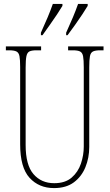

<svg xmlns="http://www.w3.org/2000/svg" viewBox="-20 -951 560 981"><path d="M256 10Q179 10 131 -42.5Q83 -95 83 -214V-609Q83 -646 79.5 -664Q76 -682 64 -688Q52 -694 27 -694H10V-714H190V-694H167Q143 -694 131 -688.5Q119 -683 115 -664Q111 -645 111 -606V-210Q111 -108 151 -61.5Q191 -15 257 -15Q313 -15 346 -43.5Q379 -72 393.5 -115Q408 -158 408 -202V-607Q408 -645 404.5 -663.5Q401 -682 389 -688Q377 -694 352 -694H328V-714H509V-694H492Q467 -694 455 -688Q443 -682 439.5 -663.5Q436 -645 436 -607V-200Q436 -145 416.5 -97Q397 -49 357.5 -19.5Q318 10 256 10ZM318 -784Q338 -828 352.5 -862.5Q367 -897 379 -931H428V-921Q418 -904 400.5 -877.5Q383 -851 363 -823Q343 -795 325 -771H318ZM189 -784Q209 -828 223.5 -862.5Q238 -897 250 -931H299V-921Q289 -904 271.5 -877.5Q254 -851 234 -823Q214 -795 197 -771H189Z"/></svg>

Font: Noto Serif Thai ExtraCondensed Thin
Style: Regular
Weight: 100
Width: 2
Designer: Monotype Design Team
Foundry: Monotype Imaging Inc.
Version: Version 2.001; ttfautohint (v1.8.4.7-5d5b)